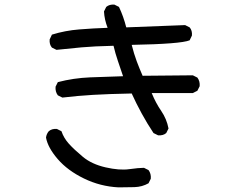

<svg xmlns="http://www.w3.org/2000/svg" viewBox="-20 -766 1040 825"><path d="M489.3 39.1Q411.1 35.2 340.8 1Q270.5 -33.2 228 -82.5Q185.5 -131.8 177.7 -174.8Q179.7 -190.4 189.5 -202.1Q203.1 -213.9 224.6 -211.9L244.1 -202.1Q253.9 -172.9 275.9 -148.4Q297.9 -124 335.9 -92.3Q374 -60.5 433.6 -46.9Q493.2 -33.2 535.2 -39.1Q577.1 -44.9 598.6 -44.9L618.2 -35.2Q629.9 -19.5 627.9 2L618.2 21.5Q590.8 37.1 557.6 38.1Q524.4 39.1 489.3 39.1ZM659.2 -184.6 639.6 -194.3Q612.3 -235.4 588.9 -278.3Q565.4 -321.3 545.9 -364.3Q446.3 -362.3 379.9 -358.4Q313.5 -354.5 248 -346.7L228.5 -356.4Q216.8 -372.1 218.8 -393.6L228.5 -413.1Q295.9 -430.7 367.2 -433.6Q438.5 -436.5 508.8 -438.5Q497.1 -473.6 486.3 -504.9Q475.6 -536.1 467.8 -569.3Q383.8 -567.4 330.1 -562.5Q276.4 -557.6 222.7 -551.8L203.1 -561.5Q191.4 -575.2 193.4 -596.7L203.1 -617.2Q259.8 -634.8 320.8 -639.6Q381.8 -644.5 442.4 -646.5Q428.7 -681.6 426.8 -716.8L436.5 -736.3Q450.2 -748 471.7 -746.1L491.2 -736.3Q510.7 -695.3 522.5 -648.4L775.4 -658.2L794.9 -648.4Q806.6 -634.8 804.7 -613.3L794.9 -592.8Q756.8 -577.1 545.9 -573.2Q555.7 -534.2 567.4 -502.9Q579.1 -471.7 592.8 -440.4L808.6 -442.4L828.1 -432.6Q839.8 -417 837.9 -395.5L828.1 -376L808.6 -366.2H631.8Q649.4 -323.2 672.9 -289.1Q696.3 -254.9 704.1 -213.9L694.3 -194.3Q680.7 -182.6 659.2 -184.6Z"/></svg>

Font: NaikaiFont
Style: Regular-Lite
Weight: 400
Version: Version 1.67